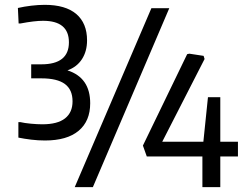

<svg xmlns="http://www.w3.org/2000/svg" viewBox="-20 -774 1033 794"><path d="M166 -193Q138 -193 109 -196.5Q80 -200 56 -205V-269H64Q81 -265 107.5 -262.5Q134 -260 155 -260Q218 -260 249 -284.5Q280 -309 280 -355Q280 -403 248.5 -426.5Q217 -450 151 -450H109V-508H151Q265 -508 265 -599Q265 -688 158 -688Q123 -688 65 -677H57L54 -741Q80 -747 109.5 -750.5Q139 -754 165 -754Q251 -754 295.5 -716Q340 -678 340 -607Q340 -562 319 -529.5Q298 -497 259 -483Q353 -453 353 -347Q353 -273 305 -233Q257 -193 166 -193ZM817 -127H587L571 -172L754 -550L763 -552L822 -543L826 -530L651 -188H821L840 -372H891V-188H964V-127H891V0H817ZM606 -740H680L364 0H289Z"/></svg>

Font: Encode Sans Narrow
Style: Regular
Weight: 400
Designer: Pablo Impallari, Andres Torresi
Foundry: Pablo Impallari, Andres Torresi
Version: Version 1.000; ttfautohint (v1.00) -l 8 -r 50 -G 200 -x 14 -